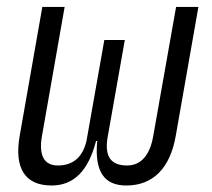

<svg xmlns="http://www.w3.org/2000/svg" viewBox="-20 -538 626 567"><path d="M353 9.8C432.1 9.8 482.4 -41.5 499 -136.7L565.9 -517.6H500L432.6 -136.7C422.9 -79.6 396 -49.3 355.5 -49.3C308.6 -49.3 289.6 -74.2 296.9 -127.4L348.6 -419.9H288.1L235.4 -121.6C223.6 -72.3 194.3 -49.3 150.9 -49.3C109.9 -49.3 93.8 -79.6 104 -136.7L170.9 -517.6H105L38.1 -136.7C21.5 -41.5 53.7 9.8 132.3 9.8C197.3 9.8 240.7 -32.7 263.7 -121.6H267.1C258.8 -32.7 286.6 9.8 353 9.8Z"/></svg>

Font: Cascadia Mono NF Light
Style: Italic
Weight: 300
Italic angle: -10°
Monospace: yes
Designer: Aaron Bell
Foundry: Saja Typeworks
Version: Version 2404.023